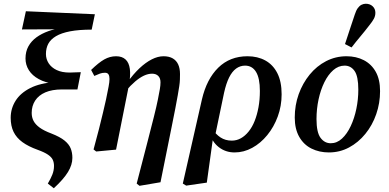

<svg xmlns="http://www.w3.org/2000/svg" viewBox="-20 -799 2075 1024"><path d="M267 205 235 180Q250 155 259 132.5Q268 110 268 86Q268 68 261.5 53.5Q255 39 236 26Q217 13 181 0Q131 -18 99.5 -41Q68 -64 52.5 -95.5Q37 -127 37 -171Q37 -220 63 -261.5Q89 -303 141.5 -329.5Q194 -356 272 -361V-351Q222 -358 187 -377Q152 -396 134 -424.5Q116 -453 116 -487Q116 -524 131.5 -552Q147 -580 174.5 -600Q202 -620 238.5 -633Q275 -646 316 -651L312 -643L97 -642L118 -739L486 -723L469 -641Q401 -641 354 -632Q307 -623 278.5 -606Q250 -589 237.5 -565.5Q225 -542 225 -511Q225 -484 239.5 -461.5Q254 -439 282 -425.5Q310 -412 352 -412Q366 -412 379.5 -413Q393 -414 411 -414L393 -322H311Q258 -322 222 -306.5Q186 -291 167.5 -262.5Q149 -234 149 -197Q149 -173 159 -154Q169 -135 191.5 -118.5Q214 -102 254 -87Q300 -69 324 -49.5Q348 -30 357 -7.5Q366 15 366 43Q366 80 342.5 118.5Q319 157 267 205Z M479 -2Q496 -64 508 -111.5Q520 -159 529 -197Q538 -235 545.5 -268.5Q553 -302 559 -336Q564 -362 564 -378Q564 -394 558.5 -402.5Q553 -411 540 -411Q525 -411 513 -406.5Q501 -402 483 -394L466 -426Q506 -465 536 -482Q566 -499 599 -499Q631 -499 649.5 -482Q668 -465 672.5 -431.5Q677 -398 668 -347L599 -1L493 9ZM709 180 765 -36Q787 -121 801 -177Q815 -233 822 -268Q829 -303 832.5 -323.5Q836 -344 836 -360Q836 -382 824 -394Q812 -406 791 -406Q770 -406 747.5 -395.5Q725 -385 701 -364.5Q677 -344 650 -313L642 -358H658Q691 -404 724 -435Q757 -466 789.5 -482.5Q822 -499 852 -499Q882 -499 901.5 -487.5Q921 -476 930.5 -455Q940 -434 940 -404Q940 -390 939.5 -374.5Q939 -359 936 -339Q933 -319 928 -290.5Q923 -262 915 -220.5Q907 -179 895 -120L836 173L724 192Z M973 191 955 180 1057 -269Q1082 -377 1144 -438Q1206 -499 1300 -499Q1354 -499 1395 -476.5Q1436 -454 1459 -409Q1482 -364 1482 -296Q1482 -234 1461.5 -178Q1441 -122 1405.5 -78.5Q1370 -35 1325 -10.5Q1280 14 1231 14Q1183 14 1146.5 -14.5Q1110 -43 1096 -95L1111 -114Q1130 -83 1156 -66Q1182 -49 1216 -49Q1242 -49 1264.5 -61.5Q1287 -74 1306 -97.5Q1325 -121 1338 -153.5Q1351 -186 1358.5 -226.5Q1366 -267 1366 -314Q1366 -382 1345.5 -415.5Q1325 -449 1287 -449Q1261 -449 1239.5 -433.5Q1218 -418 1202 -386Q1186 -354 1175 -304L1127 -74L1117 -70L1083 175Z M1734 14Q1683 14 1641.5 -6.5Q1600 -27 1576 -69Q1552 -111 1552 -172Q1552 -238 1573 -296.5Q1594 -355 1631.5 -401Q1669 -447 1719.5 -473Q1770 -499 1828 -499Q1880 -499 1920.5 -478Q1961 -457 1984 -416Q2007 -375 2007 -313Q2007 -249 1986.5 -190Q1966 -131 1928.5 -85Q1891 -39 1841.5 -12.5Q1792 14 1734 14ZM1744 -35Q1777 -35 1804 -60Q1831 -85 1850.5 -126.5Q1870 -168 1880.5 -218.5Q1891 -269 1891 -321Q1891 -392 1871 -420.5Q1851 -449 1818 -449Q1785 -449 1757.5 -425Q1730 -401 1710 -360.5Q1690 -320 1679 -269Q1668 -218 1668 -164Q1668 -93 1689.5 -64Q1711 -35 1744 -35ZM1820 -564Q1833 -603 1846 -643Q1859 -683 1872 -721Q1879 -743 1888 -755.5Q1897 -768 1908 -773.5Q1919 -779 1931 -779Q1953 -779 1967.5 -765.5Q1982 -752 1982 -731Q1982 -714 1974 -699Q1966 -684 1949 -663Q1926 -633 1902 -604.5Q1878 -576 1855 -546Z"/></svg>

Font: Source Serif 4 18pt SemiBold
Style: Italic
Weight: 600
Italic angle: -12°
Designer: Frank Grießhammer
Foundry: Adobe Systems Incorporated
Version: Version 4.004;hotconv 1.0.116;makeotfexe 2.5.65601